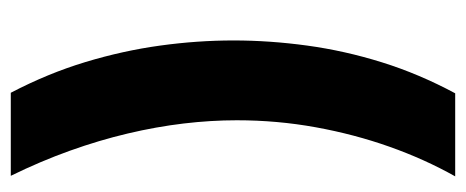

<svg xmlns="http://www.w3.org/2000/svg" viewBox="-274 -474 864 356"><g transform="rotate(-90 158.0 -296.0)"><path d="M10 -708H164Q200 -639 221 -569.5Q242 -500 251.5 -431Q261 -362 261 -295Q261 -228 251.5 -158.5Q242 -89 220.5 -20Q199 49 163 116H9Q41 59 64 -6Q87 -71 100 -142.5Q113 -214 113 -289Q113 -337 107 -387.5Q101 -438 88.5 -491Q76 -544 56.5 -598.5Q37 -653 10 -708Z"/></g></svg>

Font: Bricolage Grotesque 96pt ExtraBold
Style: Bold
Weight: 700
Version: Version 1.001;gftools[0.9.33.dev8+g029e19f]